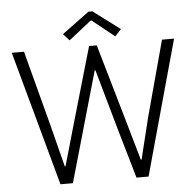

<svg xmlns="http://www.w3.org/2000/svg" viewBox="-59 -962 1035 1022"><g transform="rotate(-5 458.5 -451.0)"><path d="M25.4 -719.7H90.8L197.3 -315.4L253.9 -92.8H257.8L323.2 -321.3L438.5 -719.7H479.5L594.7 -321.3L660.2 -92.8H664.1L718.8 -315.4L828.1 -719.7H892.6L693.4 0H628.9L553.7 -259.8L460.9 -587.9H457L289.1 0H222.7ZM305.7 -794.9 451.2 -902.3H471.7L615.2 -794.9L582 -758.8L463.9 -853.5H458L337.9 -758.8Z"/></g></svg>

Font: Reddit Sans Fudge Light
Style: Regular
Weight: 300
Designer: Stephen Hutchings
Foundry: Reddit
Version: Version 1.013